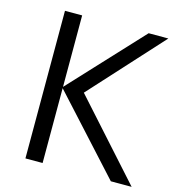

<svg xmlns="http://www.w3.org/2000/svg" viewBox="-106 -806 825 897"><g transform="rotate(15 306.0 -357.0)"><path d="M598.1 -713.9 282.2 -367.2 611.8 0H511.2L181.2 -361.8V0H98.1V-713.9H181.2V-368.2L502.9 -713.9Z"/></g></svg>

Font: OpenSansEmoji
Style: Regular
Weight: 400
Foundry: MorbZ
Version: Version 1.000;PS 001.000;hotconv 1.0.70;makeotf.lib2.5.58329